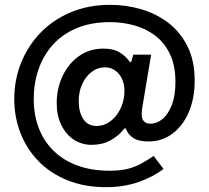

<svg xmlns="http://www.w3.org/2000/svg" viewBox="-20 -664 864 794"><path d="M656 34.5Q615.5 66.5 554.5 88.2Q493.5 110 418.5 110Q329.5 110 259 81.5Q188.5 53 139.5 2.8Q90.5 -47.5 64.8 -113.5Q39 -179.5 39 -254.5Q39 -333.5 67 -403.8Q95 -474 147.2 -528.2Q199.5 -582.5 272.5 -613.2Q345.5 -644 436 -644Q501 -644 563.2 -626Q625.5 -608 675.5 -570Q725.5 -532 755.2 -472.8Q785 -413.5 785 -331Q785 -256.5 760.5 -199.8Q736 -143 692.8 -111Q649.5 -79 594 -79Q553 -79 531.8 -93Q510.5 -107 502.5 -127.5Q499.5 -134 497.2 -133.8Q495 -133.5 490.5 -128Q469 -101 435.8 -83Q402.5 -65 358.5 -65Q318.5 -65 285.8 -86.2Q253 -107.5 233.8 -146.5Q214.5 -185.5 214.5 -237.5Q214.5 -298 238.8 -349.5Q263 -401 306.5 -432Q350 -463 408 -463Q449 -463 474.5 -447.5Q500 -432 516.5 -408.5Q519 -406 521.2 -406.8Q523.5 -407.5 524 -412L531 -438H605L568.5 -219.5Q562 -181.5 571.5 -167Q581 -152.5 602 -152.5Q629 -152.5 652.5 -172.2Q676 -192 690.8 -230.5Q705.5 -269 705.5 -325Q705.5 -393.5 682.5 -441Q659.5 -488.5 620.8 -517.5Q582 -546.5 533.8 -559.5Q485.5 -572.5 435.5 -572.5Q356.5 -572.5 297 -547.5Q237.5 -522.5 198.2 -478.5Q159 -434.5 139.2 -377Q119.5 -319.5 119.5 -255Q119.5 -188.5 140.5 -134Q161.5 -79.5 202 -40Q242.5 -0.5 300.8 20.8Q359 42 434 42Q479 42 510.2 33.8Q541.5 25.5 566 11.5Q590.5 -2.5 615.5 -19ZM305.5 -245.5Q305.5 -201 324.2 -172Q343 -143 379.5 -143Q409 -143 433.8 -160.5Q458.5 -178 474.2 -206.8Q490 -235.5 493.5 -268Q497.5 -304.5 487.5 -330.8Q477.5 -357 458.2 -371.2Q439 -385.5 414.5 -385.5Q383.5 -385.5 358.8 -366.5Q334 -347.5 319.8 -316Q305.5 -284.5 305.5 -245.5Z"/></svg>

Font: Public Sans SemiBold
Style: Regular
Weight: 600
Designer: The Public Sans Project Authors: Dan O. Williams and USWDS (Libre Franklin designed by Pablo Impallari and Rodrigo Fuenz
Version: Version 1.007